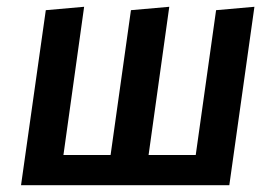

<svg xmlns="http://www.w3.org/2000/svg" viewBox="-20 -546 796 566"><path d="M656 0 730 -526 617 -516 557 -89H418L479 -526L366 -516L306 -89H167L228 -526L115 -516L42 0Z"/></svg>

Font: Brisa Sans Medium
Style: Italic
Weight: 600
Italic angle: -8°
Designer: Dalton Maag Ltd
Foundry: Dalton Maag Ltd
Version: Version 1.101;July 10, 2019;FontCreator 11.5.0.2425 64-bit